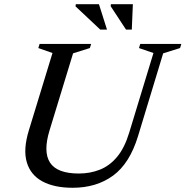

<svg xmlns="http://www.w3.org/2000/svg" viewBox="-20 -878 878 909"><path d="M214.5 -260.5Q183.5 -159 217 -107.8Q250.5 -56.5 353.5 -56.5Q407 -56.5 453 -74.8Q499 -93 534.5 -135.5Q570 -178 592 -251L706.5 -627L638 -650.5L644 -670H838.5L832.5 -650.5L752.5 -625.5L633.5 -233.5Q594 -104 515.2 -46.5Q436.5 11 324 11Q237 11 180.8 -19.2Q124.5 -49.5 106.8 -110Q89 -170.5 116.5 -260.5L228.5 -627L161.5 -650.5L167.5 -670H411.5L405.5 -650.5L326 -625.5ZM486.5 -738H454.5L337.5 -848L339 -858H448.5ZM604 -738H576.5L504 -848.5L505 -858H609Z"/></svg>

Font: Newsreader Text Medium
Style: Italic
Weight: 500
Italic angle: -17°
Designer: Hugues Gentile
Foundry: Production Type
Version: Version 1.001